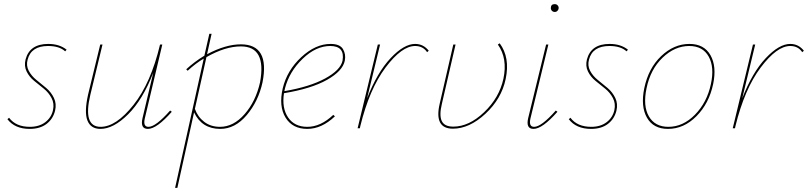

<svg xmlns="http://www.w3.org/2000/svg" viewBox="-20 -622 3918 931"><path d="M124 3Q52 3 16 -44L24 -51Q57 -7 125 -7Q170 -7 199.5 -29.5Q229 -52 237 -88Q244 -120 230 -146.5Q216 -173 192.5 -192Q169 -211 145.5 -230Q122 -249 109 -275.5Q96 -302 104 -334Q124 -409 214 -409Q268 -409 303 -381L296 -373Q268 -399 213 -399Q131 -399 114 -333Q106 -304 119.5 -278.5Q133 -253 157 -234Q181 -215 204.5 -195Q228 -175 241.5 -147Q255 -119 247 -85Q237 -45 205.5 -21Q174 3 124 3Z M805 -86 813 -80Q740 3 697 3Q659 3 671 -49L723 -269Q672 -138 601 -67.5Q530 3 467 3Q420 3 404 -37.5Q388 -78 407 -163L466 -406H477L418 -162Q381 -7 468 -7Q543 -7 627.5 -113.5Q712 -220 756 -406H767L682 -47Q673 -7 700 -7Q735 -7 805 -86Z M1148 -407Q1289 -407 1253 -223Q1233 -131 1176.5 -64Q1120 3 1048 3Q959 3 921 -77L840 289H829L968 -338Q929 -315 890 -279L883 -286Q923 -323 971 -352L995 -458H1006L984 -359Q1074 -407 1148 -407ZM1241 -223Q1273 -397 1148 -397Q1072 -397 981 -345L925 -94Q939 -55 970.5 -31Q1002 -7 1047 -7Q1112 -7 1166 -68.5Q1220 -130 1241 -223Z M1583 -409Q1628 -409 1643 -384Q1658 -359 1652 -328Q1642 -278 1566 -235Q1490 -192 1357 -170Q1346 -98 1377 -52.5Q1408 -7 1470 -7Q1535 -7 1596 -65L1604 -58Q1540 3 1470 3Q1398 3 1364.5 -52Q1331 -107 1351 -194Q1372 -281 1441 -345Q1510 -409 1583 -409ZM1641 -328Q1653 -399 1581 -399Q1512 -399 1447.5 -337Q1383 -275 1362 -194L1359 -180Q1482 -201 1556.5 -241.5Q1631 -282 1641 -328Z M1993 -409Q2033 -409 2059 -376L2051 -369Q2031 -399 1993 -399Q1928 -399 1849.5 -294.5Q1771 -190 1727 -10L1725 0H1714L1812 -406H1823L1760 -145Q1809 -271 1874 -340Q1939 -409 1993 -409Z M2189 -406 2123 -120Q2109 -63 2122 -35.5Q2135 -8 2178 -8Q2254 -8 2327.5 -78Q2401 -148 2421 -240Q2442 -339 2394 -406L2403 -412Q2454 -343 2432 -239Q2412 -143 2334 -70.5Q2256 2 2176 2Q2084 2 2112 -119L2178 -406Z M2651 -583Q2651 -602 2670 -602Q2678 -602 2683.5 -596.5Q2689 -591 2689 -583Q2689 -576 2683.5 -570Q2678 -564 2670 -564Q2662 -564 2656.5 -569.5Q2651 -575 2651 -583ZM2567 3Q2529 3 2541 -49L2628 -406H2639L2552 -47Q2543 -7 2570 -7Q2605 -7 2675 -86L2683 -80Q2610 3 2567 3Z M2846 3Q2774 3 2738 -44L2746 -51Q2779 -7 2847 -7Q2892 -7 2921.5 -29.5Q2951 -52 2959 -88Q2966 -120 2952 -146.5Q2938 -173 2914.5 -192Q2891 -211 2867.5 -230Q2844 -249 2831 -275.5Q2818 -302 2826 -334Q2846 -409 2936 -409Q2990 -409 3025 -381L3018 -373Q2990 -399 2935 -399Q2853 -399 2836 -333Q2828 -304 2841.5 -278.5Q2855 -253 2879 -234Q2903 -215 2926.5 -195Q2950 -175 2963.5 -147Q2977 -119 2969 -85Q2959 -45 2927.5 -21Q2896 3 2846 3Z M3219 3Q3148 3 3117 -51.5Q3086 -106 3104 -194Q3124 -291 3186 -350Q3248 -409 3323 -409Q3394 -409 3425 -354.5Q3456 -300 3438 -214Q3418 -120 3357 -58.5Q3296 3 3219 3ZM3221 -7Q3292 -7 3350 -66Q3408 -125 3427 -214Q3445 -296 3416.5 -347.5Q3388 -399 3322 -399Q3252 -399 3193 -342.5Q3134 -286 3115 -194Q3097 -108 3126.5 -57.5Q3156 -7 3221 -7Z M3812 -409Q3852 -409 3878 -376L3870 -369Q3850 -399 3812 -399Q3747 -399 3668.5 -294.5Q3590 -190 3546 -10L3544 0H3533L3631 -406H3642L3579 -145Q3628 -271 3693 -340Q3758 -409 3812 -409Z"/></svg>

Font: EauTestInfant Hairline
Style: Italic
Weight: 250
Italic angle: -12°
Designer: Christian Thalmann (Catharsis Fonts)
Version: Version 0.001;PS 000.001;hotconv 1.0.88;makeotf.lib2.5.64775